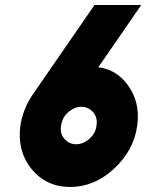

<svg xmlns="http://www.w3.org/2000/svg" viewBox="-20 -732 582 764"><path d="M304 -307Q332 -307 351 -285Q369 -264 364 -232Q362 -216 355 -203.5Q348 -191 336 -180Q311 -158 283 -158Q255 -158 236 -180Q218 -200 223 -232Q228 -265 251 -285Q276 -307 304 -307ZM356 -712 109 -354Q90 -326 78 -295Q66 -264 61 -232Q48 -131 105 -60Q164 12 259 12Q355 12 433 -60Q472 -96 495.5 -138.5Q519 -181 526 -232Q538 -322 493 -387Q455 -444 394 -460Q389 -462 383 -462.5Q377 -463 371 -464L542 -712Z"/></svg>

Font: Unageo
Style: Black-Italic
Weight: 900
Designer: Richard Sepsi
Foundry: Richard Sepsi
Version: Version 2.000